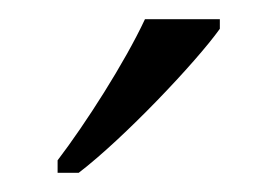

<svg xmlns="http://www.w3.org/2000/svg" viewBox="-20 -786 289 200"><path d="M40 -619V-606H62C109 -642 184 -721 209 -756V-766H131C110 -721 69 -657 40 -619Z"/></svg>

Font: Noto Serif Telugu Light
Style: Regular
Weight: 300
Designer: Jelle Bosma - Monotype Design Team
Foundry: Monotype Imaging Inc.
Version: Version 2.005